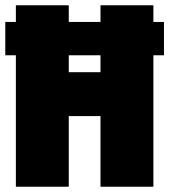

<svg xmlns="http://www.w3.org/2000/svg" viewBox="-20 -706 640 726"><path d="M40 0V-686H240V-433H360V-686H560V0H360V-267H240V0ZM0 -497V-623H600V-497Z"/></svg>

Font: Chivo Mono Black
Style: Regular
Weight: 900
Designer: Hector Gatti
Foundry: Omnibus-Type
Version: Version 1.008